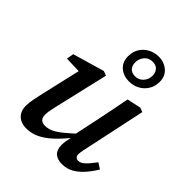

<svg xmlns="http://www.w3.org/2000/svg" viewBox="-216 -899 1041 1041"><g transform="rotate(45 304.0 -379.0)"><path d="M161 13Q134 13 114 2.5Q94 -8 83.5 -27Q73 -46 73 -72Q73 -96 79 -126Q85 -156 91 -182L150 -438L172 -407L50 -411L57 -452L239 -505L265 -495L196 -199Q192 -182 188.5 -166.5Q185 -151 183 -137Q181 -123 181 -111Q181 -90 192 -79.5Q203 -69 223 -69Q247 -69 270.5 -80Q294 -91 323.5 -115.5Q353 -140 393 -177L398 -130H376Q340 -85 305.5 -53Q271 -21 236 -4Q201 13 161 13ZM435 13Q399 13 379.5 -5Q360 -23 360 -59Q360 -75 363 -92Q366 -109 371 -130H366L402 -300Q412 -347 421 -393.5Q430 -440 439 -487L519 -504L544 -495L472 -157Q467 -136 463.5 -117Q460 -98 460 -87Q460 -76 466.5 -69Q473 -62 484 -62Q502 -62 520.5 -78.5Q539 -95 568 -134L602 -112Q581 -78 556 -49.5Q531 -21 501.5 -4Q472 13 435 13ZM375 -561Q332 -561 303.5 -586Q275 -611 275 -654Q275 -690 291.5 -716Q308 -742 335.5 -756.5Q363 -771 394 -771Q436 -771 465.5 -746Q495 -721 495 -678Q495 -642 478 -615.5Q461 -589 434 -575Q407 -561 375 -561ZM379 -604Q407 -604 425.5 -624.5Q444 -645 444 -674Q444 -696 431 -712Q418 -728 391 -728Q361 -728 343.5 -707Q326 -686 326 -658Q326 -635 339 -619.5Q352 -604 379 -604Z"/></g></svg>

Font: Source Serif 4 Medium
Style: Italic
Weight: 500
Italic angle: -12°
Designer: Frank Grießhammer
Foundry: Adobe Systems Incorporated
Version: Version 4.004;hotconv 1.0.116;makeotfexe 2.5.65601